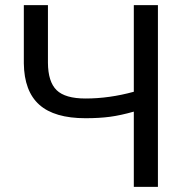

<svg xmlns="http://www.w3.org/2000/svg" viewBox="-20 -731 725 751"><path d="M597.7 -710.9V0H503.4V-294.4Q452.1 -279.8 410.2 -274.2Q368.2 -268.6 314.5 -268.6Q192.9 -268.6 133.8 -321.3Q74.7 -374 73.2 -482.9V-710.9H167.5V-485.4Q168 -411.1 201.4 -378.4Q234.9 -345.7 314.5 -345.7Q407.2 -345.7 503.4 -372.1V-710.9Z"/></svg>

Font: APIMedia Roboto
Style: Regular
Weight: 400
Designer: Google
Version: Version 2.137; 2017